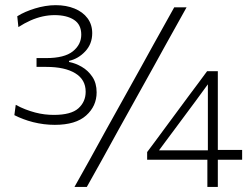

<svg xmlns="http://www.w3.org/2000/svg" viewBox="-20 -742 1002 762"><path d="M197.5 -246.5Q176 -246.5 154.2 -249.2Q132.5 -252 111.5 -257.2Q90.5 -262.5 71.5 -269.8Q52.5 -277 37 -285L42.5 -326Q61.5 -315.5 81 -308Q100.5 -300.5 119.5 -295.5Q138.5 -290.5 157.2 -288.2Q176 -286 193.5 -286Q262 -286 291 -312Q320 -338 320 -378Q320 -426 278.8 -451.2Q237.5 -476.5 164 -476.5Q154.5 -476.5 144.5 -476.5Q134.5 -476.5 125 -476.5V-511.5Q134.5 -511.5 144 -511.5Q153.5 -511.5 163.5 -511.5Q235.5 -511.5 269 -538.2Q302.5 -565 302.5 -604.5Q302.5 -644.5 273.8 -663.2Q245 -682 196.5 -682Q173.5 -682 149.5 -676.8Q125.5 -671.5 101.2 -660.8Q77 -650 53 -634.5L48.5 -677.5Q63.5 -687 81.5 -694.8Q99.5 -702.5 119 -708.5Q138.5 -714.5 159.5 -718Q180.5 -721.5 201 -721.5Q243 -721.5 276 -708Q309 -694.5 327.5 -669.5Q346 -644.5 346 -610.5Q346 -567.5 318.2 -538Q290.5 -508.5 254 -500.5V-496Q279 -491.5 304.2 -477Q329.5 -462.5 346.5 -437.2Q363.5 -412 363.5 -375.5Q363.5 -321 322 -283.8Q280.5 -246.5 197.5 -246.5ZM275.5 0Q306.5 -55 335.8 -107.8Q365 -160.5 402.5 -229L540.5 -477Q566.5 -524.5 588.2 -563.5Q610 -602.5 630 -638.5Q650 -674.5 671.5 -713H720.5Q699 -674.5 679 -638.5Q659 -602.5 637.2 -563.5Q615.5 -524.5 589.5 -477L451.5 -229Q414 -160.5 384.8 -107.8Q355.5 -55 324.5 0ZM803 0Q803 -31.5 803 -59.2Q803 -87 803 -125.5L805 -134.5V-292Q805 -328 805 -364.2Q805 -400.5 805 -436L837 -450.5Q817 -423.5 797.2 -396.8Q777.5 -370 757.5 -342.5L671 -226Q652.5 -201 635.8 -178.8Q619 -156.5 602 -133L599.5 -145.5H813.5L823 -147Q849.5 -147 883.2 -147Q917 -147 941 -147V-108Q917 -108 883.2 -108Q849.5 -108 823 -108H564V-138.5Q578 -157 596.5 -182Q615 -207 634.5 -233.5Q654 -260 670 -281.5L732.5 -366Q750 -389 767.5 -412.8Q785 -436.5 802 -459.5H844.5Q844.5 -417 844.5 -377Q844.5 -337 844.5 -297V-125.5Q844.5 -87 844.5 -59.2Q844.5 -31.5 844.5 0Z"/></svg>

Font: Commissioner Thin ExtraLight
Style: Regular
Weight: 250
Version: Version 1.000